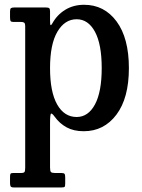

<svg xmlns="http://www.w3.org/2000/svg" viewBox="-20 -552 609 823"><path d="M23 -479V-503Q23 -514.5 27.2 -517.2Q31.5 -520 42 -520H175.5Q187 -520 190.8 -517Q194.5 -514 194.5 -503V-463Q194.5 -445.5 197 -444.2Q199.5 -443 204.5 -452Q225 -489 260 -510.2Q295 -531.5 340.5 -531.5Q427 -531.5 479.8 -460Q532.5 -388.5 532.5 -260Q532.5 -131.5 479 -60.5Q425.5 10.5 339 10.5Q296 10.5 265.8 -6Q235.5 -22.5 214.5 -51.5Q203 -67.5 198.8 -64.8Q194.5 -62 194.5 -22.5V166Q194.5 181.5 198.5 185.5Q202.5 189.5 215.5 189.5H242Q253 189.5 256.2 192.8Q259.5 196 259.5 208V235Q259.5 246.5 256.8 249Q254 251.5 243 251.5H39.5Q28.5 251.5 25.8 247.2Q23 243 23 233V206.5Q23 196.5 25 193Q27 189.5 37 189.5H70Q82.5 189.5 85.2 185Q88 180.5 88 166V-438Q88 -452 83.5 -455Q79 -458 69.5 -458H36.5Q27.5 -458 25.2 -462.2Q23 -466.5 23 -479ZM194.5 -260Q194.5 -158 225 -104.2Q255.5 -50.5 308.5 -50.5Q358 -50.5 387 -104.2Q416 -158 416 -260Q416 -362.5 387 -416Q358 -469.5 308.5 -469.5Q257.5 -469.5 226 -416Q194.5 -362.5 194.5 -260Z"/></svg>

Font: Besley* Narrow Medium
Style: Regular
Weight: 500
Width: 4
Designer: Owen Earl
Foundry: indestructible type*
Version: Version 3.000; ttfautohint (v1.8.3)